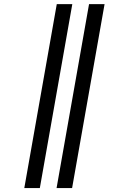

<svg xmlns="http://www.w3.org/2000/svg" viewBox="-20 -746 640 952"><path d="M338.5 -725.5 177.5 186.5H100.5L261.5 -725.5ZM498.5 -725.5 337.5 186.5H260.5L421.5 -725.5Z"/></svg>

Font: JuliaMono MediumItalic
Style: Regular
Weight: 500
Italic angle: -9°
Monospace: yes
Designer: cormullion
Foundry: corm
Version: Version 0.049; ttfautohint (v1.8.4)